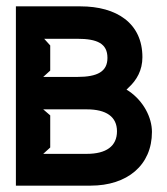

<svg xmlns="http://www.w3.org/2000/svg" viewBox="-20 -592 526 604"><path d="M30 -8H265C380 -8 458 -72 458 -177C458 -223 431 -274 386 -305L378 -310L385 -317C410 -340 428 -371 428 -412C428 -519 347 -572 233 -572H30ZM116 -108 138 -128V-229L116 -248H253C314 -248 348 -225 348 -179C348 -132 314 -108 253 -108ZM116 -350 138 -370V-449L119 -470H223C286 -470 318 -455 318 -410C318 -367 287 -350 223 -350Z"/></svg>

Font: Charger Eco
Style: Regular
Weight: 1000
Designer: Jasper
Foundry: Cannot Into Space Fonts
Version: Version 1.1